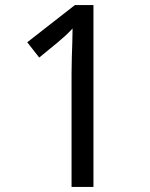

<svg xmlns="http://www.w3.org/2000/svg" viewBox="-20 -734 591 754"><path d="M261 0V-446Q261 -474 262 -506.5Q263 -539 264 -569.5Q265 -600 265 -622Q249 -605 237.5 -594.5Q226 -584 206 -567L134 -508L87 -568L274 -714H347V0Z"/></svg>

Font: uoriya85
Style: Book
Weight: 400
Designer: Jelle Bosma - Monotype Design Team
Foundry: Monotype Imaging Inc.
Version: Version 2.003